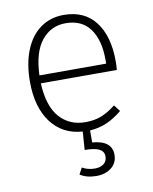

<svg xmlns="http://www.w3.org/2000/svg" viewBox="-85 -596 700 881"><g transform="rotate(-10 265.5 -155.0)"><path d="M469 -241H115Q120 -134 166 -82Q212 -30 286 -30Q328 -30 360 -42.5Q392 -55 428 -83L451 -53Q416 -24 380 -8Q344 8 300 11V67Q391 74 391 140Q391 178 363 200Q335 222 293 222Q248 222 217 202L233 172Q259 187 292 187Q317 187 333 175Q349 163 349 140Q349 117 327.5 106Q306 95 260 95L266 10Q173 4 120 -67Q67 -138 67 -257Q67 -340 92 -402.5Q117 -465 163.5 -498.5Q210 -532 272 -532Q369 -532 420 -465Q471 -398 471 -282Q471 -261 469 -241ZM426 -297Q426 -388 388 -440.5Q350 -493 274 -493Q206 -493 162.5 -439.5Q119 -386 115 -278H426Z"/></g></svg>

Font: FiraGO ExtraLight
Style: Regular
Weight: 200
Designer: bBox Type
Foundry: bBox Type GmbH
Version: Version 1.001